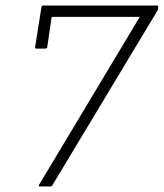

<svg xmlns="http://www.w3.org/2000/svg" viewBox="-20 -675 593 695"><path d="M125 0Q121 0 120.5 -2Q120 -4 122 -7L486 -614H167L151 -504Q150 -499 144 -499H112Q106 -499 107 -504L130 -649Q131 -655 136 -655H548Q553 -655 553 -649L552 -644Q552 -639 549 -635L170 -5Q168 0 162 0Z"/></svg>

Font: Sofia Sans ExtraLight
Style: Italic
Weight: 250
Italic angle: -9°
Version: Version 4.100-B